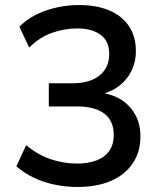

<svg xmlns="http://www.w3.org/2000/svg" viewBox="-20 -734 640 763"><path d="M288 9Q243 9 198.5 0Q154 -9 115 -27.5Q76 -46 45 -73L84 -157Q131 -118 182.5 -101Q234 -84 286 -84Q329 -84 362 -96Q395 -108 413.5 -133.5Q432 -159 432 -198Q432 -254 394.5 -282.5Q357 -311 286 -311H174V-403H271Q313 -403 345.5 -416.5Q378 -430 396 -456Q414 -482 414 -520Q414 -571 379.5 -596Q345 -621 287 -621Q236 -621 186.5 -603.5Q137 -586 96 -545L57 -628Q100 -671 163.5 -692.5Q227 -714 294 -714Q364 -714 414.5 -692.5Q465 -671 492.5 -630Q520 -589 520 -531Q520 -472 487 -427Q454 -382 396 -363Q438 -355 469.5 -332.5Q501 -310 519.5 -274.5Q538 -239 538 -192Q538 -129 506.5 -83.5Q475 -38 419.5 -14.5Q364 9 288 9Z"/></svg>

Font: Nunito Sans 8pt SemiBold
Style: Regular
Weight: 600
Version: Version 3.101;gftools[0.9.27]